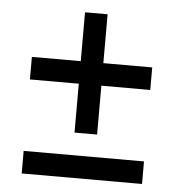

<svg xmlns="http://www.w3.org/2000/svg" viewBox="-44 -579 576 621"><g transform="rotate(5 244.0 -268.5)"><path d="M207.5 -378.4V-537.1H280.8V-378.4H439.5V-305.2H280.8V-146.5H207.5V-305.2H48.8V-378.4ZM439.5 -73.2V0H48.8V-73.2Z"/></g></svg>

Font: Sanitrixie
Style: Regular
Weight: 400
Designer: Jayvee D. Enaguas (Grand Chaos)
Version: Version 1.1 - 6/9/2013